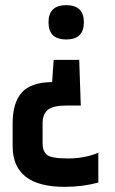

<svg xmlns="http://www.w3.org/2000/svg" viewBox="-20 -612 447 744"><path d="M236.5 -592Q305 -592 305 -525.5Q305 -459 236.5 -459Q168 -459 168 -525.5Q168 -592 236.5 -592ZM230 112Q29 112 29 -46V-135Q29 -213 64 -253Q99 -293 182 -294L188 -380H287L293 -203H236Q186 -203 165.5 -186.5Q145 -170 145 -133V-57Q145 -26 162 -12Q179 2 243.5 2Q308 2 361 -20V95Q302 112 230 112Z"/></svg>

Font: Khand SemiBold
Style: Regular
Weight: 600
Designer: Devanagari: Sanchit Sawaria, Jyotish Sonowal; Latin: Satya Rajpurohit
Foundry: Indian Type Foundry
Version: Version 1.101;PS 1.0;hotconv 1.0.78;makeotf.lib2.5.61930; tt